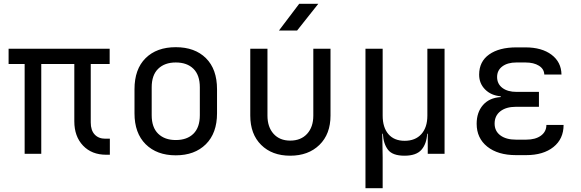

<svg xmlns="http://www.w3.org/2000/svg" viewBox="-20 -805 3040 1005"><path d="M536 5Q460 5 414.5 -43Q369 -91 369 -170V-470H196V0H109V-470H25V-550H554V-470H455V-164Q455 -123 475.5 -101Q496 -79 531 -79H555V5Z M900 8Q801 8 742.5 -50Q684 -108 684 -212V-338Q684 -443 742 -500.5Q800 -558 900 -558Q1000 -558 1058 -500.5Q1116 -443 1116 -338V-212Q1116 -108 1057.5 -50Q999 8 900 8ZM900 -72Q959 -72 992.5 -105Q1026 -138 1026 -202V-348Q1026 -412 992.5 -445Q959 -478 900 -478Q842 -478 808 -445Q774 -412 774 -348V-202Q774 -138 808 -105Q842 -72 900 -72Z M1499 10Q1404 10 1347 -46.5Q1290 -103 1290 -200V-550H1380V-200Q1380 -140 1412 -104.5Q1444 -69 1499 -69Q1555 -69 1587.5 -104.5Q1620 -140 1620 -200V-550H1710V-200Q1710 -103 1652 -46.5Q1594 10 1499 10ZM1440 -645 1546 -785H1646L1535 -645Z M1893 180V-550H1983V-200Q1983 -138 2013 -103Q2043 -68 2098 -68Q2154 -68 2185.5 -103Q2217 -138 2217 -200V-550H2307V0H2219V-105H2216Q2213 -52 2186 -21Q2159 10 2097 10Q2035 10 2011 -21Q1987 -52 1984 -105H1981L1983 20V180Z M2734 7H2681Q2586 7 2530.5 -37.5Q2475 -82 2475 -157Q2475 -217 2508 -255Q2541 -293 2601 -297V-301Q2551 -305 2519.5 -336.5Q2488 -368 2488 -414Q2488 -483 2540.5 -520Q2593 -557 2683 -557H2730Q2816 -557 2867 -518.5Q2918 -480 2919 -415H2829Q2828 -444 2801 -461Q2774 -478 2730 -478H2683Q2637 -478 2609.5 -457.5Q2582 -437 2582 -402Q2582 -366 2609.5 -345Q2637 -324 2684 -324H2801V-246H2681Q2629 -246 2599 -222.5Q2569 -199 2569 -158Q2569 -119 2599 -96.5Q2629 -74 2681 -74H2734Q2783 -74 2811.5 -95Q2840 -116 2840 -151H2930Q2930 -78 2877 -35.5Q2824 7 2734 7Z"/></svg>

Font: JetBrains Mono NL
Style: Regular
Weight: 400
Monospace: yes
Designer: Philipp Nurullin, Konstantin Bulenkov
Foundry: JetBrains
Version: Version 2.305; ttfautohint (v1.8.4.7-5d5b)